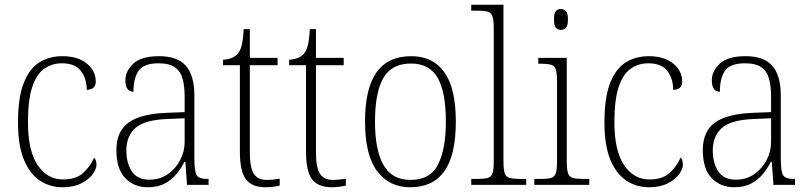

<svg xmlns="http://www.w3.org/2000/svg" viewBox="-20 -780 3419 810"><path d="M244 10Q191 10 148.5 -18Q106 -46 81 -106Q56 -166 56 -263Q56 -370 80.5 -431Q105 -492 147 -517.5Q189 -543 243 -543Q308 -543 346 -512Q384 -481 384 -436Q384 -402 346 -401Q346 -448 321.5 -480.5Q297 -513 241 -513Q199 -513 166.5 -490Q134 -467 116 -413Q98 -359 98 -264Q98 -143 139.5 -82.5Q181 -22 247 -23Q301 -23 331.5 -51Q362 -79 377 -115Q387 -105 387 -85Q387 -67 370.5 -44.5Q354 -22 322 -6Q290 10 244 10Z M603 10Q546 10 508.5 -28.5Q471 -67 471 -147Q471 -226 522.5 -263Q574 -300 683 -304L759 -307V-371Q759 -416 750.5 -447.5Q742 -479 718 -496Q694 -513 649 -513Q587 -513 565 -482Q543 -451 543 -393Q509 -393 509 -442Q509 -480 542.5 -511.5Q576 -543 651 -543Q729 -543 764.5 -502Q800 -461 800 -377V-109Q800 -56 810 -40.5Q820 -25 856 -25H860V0H769L762 -97H758Q745 -71 725 -46.5Q705 -22 675.5 -6Q646 10 603 10ZM611 -22Q654 -22 687.5 -45Q721 -68 740 -104.5Q759 -141 759 -181V-281L686 -278Q588 -274 550.5 -239.5Q513 -205 513 -145Q513 -93 536 -57.5Q559 -22 611 -22Z M1101 10Q1043 10 1017.5 -23.5Q992 -57 992 -142V-505H921V-528Q961 -530 982 -552Q994 -565 1000 -590Q1006 -615 1008 -657H1034V-536H1151V-505H1034V-137Q1034 -72 1051 -46.5Q1068 -21 1105 -21Q1121 -21 1133 -22.5Q1145 -24 1160 -26V3Q1130 10 1101 10Z M1380 10Q1322 10 1296.5 -23.5Q1271 -57 1271 -142V-505H1200V-528Q1240 -530 1261 -552Q1273 -565 1279 -590Q1285 -615 1287 -657H1313V-536H1430V-505H1313V-137Q1313 -72 1330 -46.5Q1347 -21 1384 -21Q1400 -21 1412 -22.5Q1424 -24 1439 -26V3Q1409 10 1380 10Z M1711 10Q1622 10 1571 -58Q1520 -126 1520 -267Q1520 -407 1568.5 -475Q1617 -543 1715 -543Q1806 -543 1854.5 -475.5Q1903 -408 1903 -267Q1903 -125 1854.5 -57.5Q1806 10 1711 10ZM1712 -21Q1795 -21 1828 -86Q1861 -151 1861 -267Q1861 -391 1826.5 -451.5Q1792 -512 1714 -512Q1632 -512 1597 -450.5Q1562 -389 1562 -267Q1562 -148 1597.5 -84.5Q1633 -21 1712 -21Z M1968 0V-25H1986Q2020 -25 2036 -29Q2052 -33 2057.5 -48.5Q2063 -64 2063 -98V-660Q2063 -695 2057.5 -711Q2052 -727 2037 -731Q2022 -735 1994 -735H1968V-760H2104V-98Q2104 -64 2109.5 -48.5Q2115 -33 2131.5 -29Q2148 -25 2181 -25H2200V0Z M2346 -654Q2333 -654 2325 -663Q2317 -672 2317 -698Q2317 -724 2325 -733Q2333 -742 2346 -742Q2359 -742 2367.5 -733Q2376 -724 2376 -698Q2376 -672 2367.5 -663Q2359 -654 2346 -654ZM2234 0V-25H2256Q2288 -25 2303.5 -29Q2319 -33 2324.5 -48.5Q2330 -64 2330 -98V-435Q2330 -470 2325 -486Q2320 -502 2305.5 -506.5Q2291 -511 2263 -511H2251V-536H2371V-99Q2371 -65 2376.5 -49Q2382 -33 2397.5 -29Q2413 -25 2445 -25H2466V0Z M2718 10Q2665 10 2622.5 -18Q2580 -46 2555 -106Q2530 -166 2530 -263Q2530 -370 2554.5 -431Q2579 -492 2621 -517.5Q2663 -543 2717 -543Q2782 -543 2820 -512Q2858 -481 2858 -436Q2858 -402 2820 -401Q2820 -448 2795.5 -480.5Q2771 -513 2715 -513Q2673 -513 2640.5 -490Q2608 -467 2590 -413Q2572 -359 2572 -264Q2572 -143 2613.5 -82.5Q2655 -22 2721 -23Q2775 -23 2805.5 -51Q2836 -79 2851 -115Q2861 -105 2861 -85Q2861 -67 2844.5 -44.5Q2828 -22 2796 -6Q2764 10 2718 10Z M3077 10Q3020 10 2982.5 -28.5Q2945 -67 2945 -147Q2945 -226 2996.5 -263Q3048 -300 3157 -304L3233 -307V-371Q3233 -416 3224.5 -447.5Q3216 -479 3192 -496Q3168 -513 3123 -513Q3061 -513 3039 -482Q3017 -451 3017 -393Q2983 -393 2983 -442Q2983 -480 3016.5 -511.5Q3050 -543 3125 -543Q3203 -543 3238.5 -502Q3274 -461 3274 -377V-109Q3274 -56 3284 -40.5Q3294 -25 3330 -25H3334V0H3243L3236 -97H3232Q3219 -71 3199 -46.5Q3179 -22 3149.5 -6Q3120 10 3077 10ZM3085 -22Q3128 -22 3161.5 -45Q3195 -68 3214 -104.5Q3233 -141 3233 -181V-281L3160 -278Q3062 -274 3024.5 -239.5Q2987 -205 2987 -145Q2987 -93 3010 -57.5Q3033 -22 3085 -22Z"/></svg>

Font: Noto Serif Georgian SemiCondensed ExtraLight
Style: Regular
Weight: 200
Width: 4
Designer: Monotype Design Team, Akaki Razmadze
Foundry: Google LLC
Version: Version 2.003; ttfautohint (v1.8.4.7-5d5b)